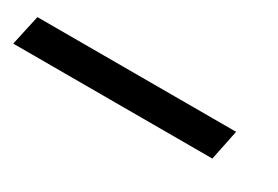

<svg xmlns="http://www.w3.org/2000/svg" viewBox="-96 -84 580 400"><g transform="rotate(30 194.5 116.5)"><path d="M406 80 391 153H-88L-72 80Z"/></g></svg>

Font: Red Hat Display Medium
Style: Italic
Weight: 500
Italic angle: -12°
Designer: Pentagram / MCKL
Foundry: Pentagram / MCKL
Version: Version 1.003; Red Hat Display Medium Italic